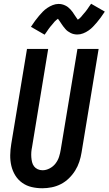

<svg xmlns="http://www.w3.org/2000/svg" viewBox="-20 -996 579 1024"><path d="M206 8Q176 8 148.5 1.5Q121 -5 98.5 -21Q76 -37 61.5 -60.5Q47 -84 40.5 -111.5Q34 -139 34.5 -168.5Q35 -198 40 -228L124 -735H237L151 -212Q148 -198 147 -184.5Q146 -171 147 -157.5Q148 -144 151 -131.5Q154 -119 161.5 -109Q169 -99 181 -93.5Q193 -88 207 -88Q226 -88 245 -98Q264 -108 276.5 -124.5Q289 -141 295 -160Q301 -179 304 -198L393 -735H506L415 -183Q411 -158 403 -133.5Q395 -109 381 -86.5Q367 -64 347.5 -45Q328 -26 304.5 -14Q281 -2 255.5 3Q230 8 206 8ZM218 -811 145 -853Q157 -871 167.5 -885.5Q178 -900 188.5 -912Q199 -924 208.5 -934Q218 -944 232 -953.5Q246 -963 261.5 -969Q277 -975 292 -975Q302 -975 310.5 -973Q319 -971 327.5 -967Q336 -963 342.5 -958Q349 -953 355.5 -946Q362 -939 367 -932Q372 -925 376 -918.5Q380 -912 385.5 -904.5Q391 -897 395 -891Q399 -893 404.5 -898Q410 -903 413 -906.5Q416 -910 419.5 -914.5Q423 -919 427.5 -924Q432 -929 436.5 -934.5Q441 -940 445.5 -946.5Q450 -953 455 -960.5Q460 -968 466 -976L539 -934Q527 -916 516.5 -901.5Q506 -887 495.5 -875Q485 -863 475.5 -853Q466 -843 452.5 -833.5Q439 -824 423.5 -818Q408 -812 393 -812Q383 -812 374 -814Q365 -816 357 -820Q349 -824 342 -829Q335 -834 329 -841Q323 -848 317.5 -855Q312 -862 308 -868.5Q304 -875 298 -883.5Q292 -892 289 -896Q285 -893 279.5 -888.5Q274 -884 271 -880.5Q268 -877 264.5 -872.5Q261 -868 256.5 -863Q252 -858 247.5 -852.5Q243 -847 238.5 -840.5Q234 -834 229 -826.5Q224 -819 218 -811Z"/></svg>

Font: Iosevka SS18
Style: Bold Italic
Weight: 700
Italic angle: -9°
Monospace: yes
Designer: Belleve Invis
Foundry: Belleve Invis
Version: Version 25.1.1; ttfautohint (v1.8.4)